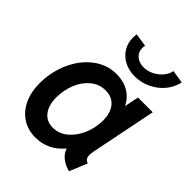

<svg xmlns="http://www.w3.org/2000/svg" viewBox="-211 -874 1006 1006"><g transform="rotate(45 292.0 -371.0)"><path d="M35.6 -210.4Q35.6 -291.5 67.6 -365Q99.6 -438.5 157.5 -483.6Q215.3 -528.8 288.1 -528.8Q338.9 -528.8 377.7 -506.1Q416.5 -483.4 435.5 -443.4H437.5L453.1 -521H562.5L489.7 -159.7Q485.8 -140.1 485.8 -127.9Q485.8 -113.8 491.7 -104.5Q497.6 -95.2 511.2 -90.8L470.7 7.8Q435.5 -1 410.4 -21.2Q385.3 -41.5 378.4 -67.4H377.4Q314 7.8 221.7 7.8Q166.5 7.8 124.3 -19Q82 -45.9 58.8 -95.5Q35.6 -145 35.6 -210.4ZM409.2 -306.6Q409.2 -363.3 382.1 -395.5Q355 -427.7 307.1 -427.7Q260.7 -427.7 224.9 -398.2Q189 -368.7 169.4 -320.6Q149.9 -272.5 149.9 -218.8Q149.9 -160.6 176.3 -127Q202.6 -93.3 249.5 -93.3Q294.9 -93.3 331.5 -124.3Q368.2 -155.3 388.7 -204.6Q409.2 -253.9 409.2 -306.6ZM212.4 -722.7Q212.4 -738.3 214.8 -750L287.1 -739.3Q285.2 -727.5 285.2 -721.7Q285.2 -691.4 306.4 -672.4Q327.6 -653.3 362.3 -653.3Q390.6 -653.3 417.7 -667Q444.8 -680.7 463.6 -702.9Q482.4 -725.1 486.8 -750L559.1 -739.3Q550.8 -696.3 521.7 -661.4Q492.7 -626.5 450.4 -606.7Q408.2 -586.9 361.3 -586.9Q318.4 -586.9 284.2 -605Q250 -623 231.2 -654.1Q212.4 -685.1 212.4 -722.7Z"/></g></svg>

Font: Reddit Sans Fudge SmBold Italic
Style: Regular
Weight: 600
Italic angle: -11.25°
Designer: Stephen Hutchings
Version: Version 1.013